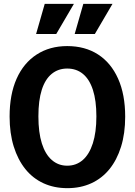

<svg xmlns="http://www.w3.org/2000/svg" viewBox="-20 -970 702 1000"><path d="M331 10Q262 10 206.5 -15.5Q151 -41 112 -89.5Q73 -138 51.5 -207Q30 -276 30 -363Q30 -478 66.5 -560Q103 -642 171 -686Q239 -730 330 -730Q423 -730 490.5 -686.5Q558 -643 595 -560.5Q632 -478 632 -362Q632 -275 610.5 -206Q589 -137 550 -89Q511 -41 455.5 -15.5Q400 10 331 10ZM330 -107Q377 -107 411 -136.5Q445 -166 463.5 -223.5Q482 -281 482 -364Q482 -446 464 -501.5Q446 -557 412 -585Q378 -613 330 -613Q283 -613 249 -585Q215 -557 197.5 -502Q180 -447 180 -364Q180 -280 198 -223Q216 -166 250 -136.5Q284 -107 330 -107ZM273 -793H168L213 -950H365ZM474 -793H369L414 -950H566Z"/></svg>

Font: Instrument Sans SemiCondensed
Style: Bold
Weight: 700
Width: 4
Designer: Rodrigo Fuenzalida
Foundry: fragTYPE
Version: Version 1.000;gftools[0.9.28]